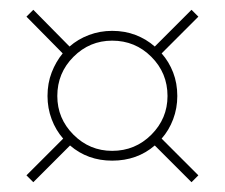

<svg xmlns="http://www.w3.org/2000/svg" viewBox="-20 -485 459 392"><path d="M34 -451 48 -465 122 -390Q139 -405 161.5 -413.5Q184 -422 209 -422Q235 -422 257 -413.5Q279 -405 296 -390L371 -465L385 -451L310 -376Q325 -359 333.5 -337Q342 -315 342 -289Q342 -264 333.5 -241.5Q325 -219 310 -202L385 -127L371 -113L296 -188Q260 -157 209 -157Q159 -157 123 -188L48 -113L34 -127L109 -202Q94 -219 85.5 -241.5Q77 -264 77 -289Q77 -315 85.5 -337Q94 -359 108 -376ZM209 -177Q256 -177 289 -210Q322 -243 322 -289Q322 -336 289 -369Q256 -402 209 -402Q163 -402 130 -369Q97 -336 97 -289Q97 -243 130 -210Q163 -177 209 -177Z"/></svg>

Font: Georama Condensed Thin
Style: Regular
Weight: 100
Width: 3
Designer: Jean-Baptiste Levee
Foundry: Production Type
Version: Version 1.000